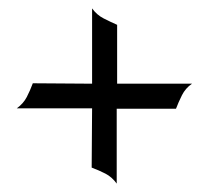

<svg xmlns="http://www.w3.org/2000/svg" viewBox="-20 -604 497 457"><path d="M58.1 -405.8 199.2 -404.8V-584Q210.4 -568.4 226.8 -560.1Q243.2 -551.8 258.8 -544.9V-404.8H437Q421.4 -394 413.1 -377.4Q404.8 -360.8 398.9 -345.2H257.8V-167Q246.6 -182.6 231 -190.7Q215.3 -198.7 198.2 -205.1L199.2 -346.2H20Q35.6 -357.4 43.7 -373Q51.8 -388.7 58.1 -405.8Z"/></svg>

Font: 003 KoZ KJR
Style: Regular
Weight: 400
Designer: Ko Z, Min Khaing
Foundry: Your Own Font Foundry
Version: Version 2.50;March 29, 2020;